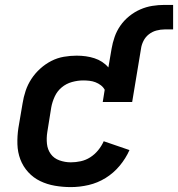

<svg xmlns="http://www.w3.org/2000/svg" viewBox="-20 -755 726 783"><path d="M269 8Q236 8 204 2.5Q172 -3 144 -16.5Q116 -30 95 -53Q74 -76 63 -105Q52 -134 51 -167Q50 -200 55 -233L72 -333Q76 -359 84.5 -384.5Q93 -410 108 -433Q123 -456 144 -475Q165 -494 189.5 -506.5Q214 -519 240.5 -523.5Q267 -528 292 -528H293Q312 -528 330 -525.5Q348 -523 365 -517.5Q382 -512 396.5 -502.5Q411 -493 422 -480L435 -556Q439 -580 447.5 -604.5Q456 -629 471 -650.5Q486 -672 507 -689Q528 -706 552 -716.5Q576 -727 601 -731Q626 -735 651 -735H686V-635H651Q635 -635 618 -630.5Q601 -626 587 -615Q573 -604 565 -588Q557 -572 555 -556L519 -339H399L407 -389Q401 -400 391 -407.5Q381 -415 369.5 -419.5Q358 -424 345 -425.5Q332 -427 319 -427Q297 -427 273.5 -420.5Q250 -414 231.5 -398.5Q213 -383 203 -361Q193 -339 189 -317L173 -217Q169 -192 171.5 -168.5Q174 -145 187 -127Q200 -109 222.5 -101Q245 -93 269 -93Q289 -93 309.5 -97.5Q330 -102 348 -113.5Q366 -125 380 -142Q394 -159 403 -179L508 -143Q493 -109 468 -79Q443 -49 410.5 -29Q378 -9 341.5 -0.5Q305 8 269 8Z"/></svg>

Font: Iosevka SS04 Extended
Style: Bold Italic
Weight: 700
Width: 7
Italic angle: -9°
Monospace: yes
Designer: Belleve Invis
Foundry: Belleve Invis
Version: Version 19.0.0; ttfautohint (v1.8.4)